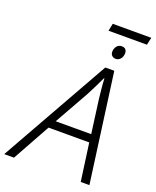

<svg xmlns="http://www.w3.org/2000/svg" viewBox="-229 -1084 959 1184"><g transform="rotate(20 251.0 -492.0)"><path d="M291 -935 301 -984H554L543 -935ZM392 -787Q377 -787 367 -796Q357 -805 357 -821Q357 -841 368.5 -857Q380 -873 401 -873Q419 -873 427 -863.5Q435 -854 435 -840Q435 -817 422.5 -802Q410 -787 392 -787ZM-53 0 350 -715H409L506 0H449L415 -247H148L11 0ZM176 -299H409L379 -523Q376 -552 372.5 -586Q369 -620 368 -650H365Q351 -619 334.5 -586.5Q318 -554 301 -521Z"/></g></svg>

Font: Noto Sans Light
Style: Italic
Weight: 300
Italic angle: -12°
Designer: Monotype Design Team
Foundry: Monotype Imaging Inc.
Version: Version 2.013; ttfautohint (v1.8.4.7-5d5b)